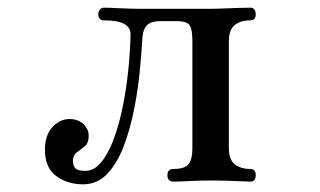

<svg xmlns="http://www.w3.org/2000/svg" viewBox="-20 -473 833 500"><path d="M196 7Q156 7 126.5 -14.5Q97 -36 97 -83Q97 -121 116.5 -142Q136 -163 161 -163Q183 -163 197 -150Q211 -137 211 -119Q211 -101 201 -92.5Q191 -84 180.5 -76.5Q170 -69 170 -54Q170 -41 176.5 -34.5Q183 -28 202 -28Q225 -28 243.5 -50.5Q262 -73 276 -110.5Q290 -148 299.5 -194.5Q309 -241 314 -290Q319 -339 320 -382Q322 -420 251 -420Q236 -420 236 -436Q236 -443 240 -448Q244 -453 251 -453Q262 -453 292.5 -451.5Q323 -450 352 -450H523Q540 -450 562.5 -451Q585 -452 605 -452.5Q625 -453 632 -453Q639 -453 642.5 -448Q646 -443 646 -436Q646 -420 632 -420Q607 -420 591.5 -408Q576 -396 576 -365V-88Q576 -57 591.5 -45Q607 -33 632 -33Q646 -33 646 -17Q646 0 632 0Q625 0 606.5 -1Q588 -2 567 -2.5Q546 -3 529 -3Q504 -3 473.5 -1.5Q443 0 432 0Q416 0 416 -17Q416 -33 432 -33Q461 -33 471 -45.5Q481 -58 481 -86V-367Q481 -396 474 -407Q467 -418 440 -418H398Q375 -418 364 -408.5Q353 -399 351 -376Q349 -342 344.5 -293Q340 -244 330 -192Q320 -140 303 -94.5Q286 -49 260 -21Q234 7 196 7Z"/></svg>

Font: Zen Old Mincho SemiBold
Style: Regular
Weight: 600
Version: Version 1.500